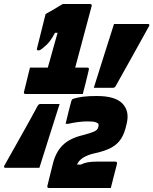

<svg xmlns="http://www.w3.org/2000/svg" viewBox="-65 -830 767 960"><path d="M404 -391Q429 -471 454.5 -551Q480 -631 505 -710H674Q687 -710 679 -697Q638 -622 596 -547.5Q554 -473 513 -399Q508 -391 500 -391ZM489 110H181Q169 110 172 99L199 -10Q213 -68 247.5 -103Q282 -138 348 -154Q387 -164 405 -172Q423 -180 426 -193Q430 -207 426 -212Q422 -216 411.5 -219.5Q401 -223 372 -223Q349 -223 323 -219.5Q297 -216 277 -211H263Q264 -215 268 -231.5Q272 -248 277 -268.5Q282 -289 286.5 -305.5Q291 -322 292 -326Q293 -329 295 -332Q297 -335 304 -337Q323 -343 351 -346.5Q379 -350 419 -350Q511 -350 547 -312.5Q583 -275 569 -215L567 -206Q558 -164 540.5 -136.5Q523 -109 492 -92Q461 -75 410 -64Q337 -48 320 -7H339Q355 -15 373.5 -18.5Q392 -22 422 -22H510Q522 -22 520 -11Q519 -7 514.5 10.5Q510 28 504.5 49.5Q499 71 494.5 88.5Q490 106 489 110ZM233 -310Q208 -231 182.5 -151Q157 -71 132 9H-37Q-50 9 -42 -4Q0 -79 42 -153.5Q84 -228 124 -302Q129 -310 137 -310ZM85 -492H174Q179 -509 187.5 -539.5Q196 -570 205.5 -604.5Q215 -639 223 -666H210Q195 -638 183 -622.5Q171 -607 151 -591Q140 -582 135.5 -580Q131 -578 127 -578Q117 -578 120 -588L163 -760Q173 -766 183.5 -771.5Q194 -777 204 -783Q215 -790 226 -796.5Q237 -803 249 -810H385Q396 -810 393 -799Q392 -796 384 -765Q376 -734 363 -686.5Q350 -639 336.5 -587.5Q323 -536 311 -492H371Q382 -492 379 -481Q378 -477 374 -459.5Q370 -442 364.5 -420.5Q359 -399 354.5 -381.5Q350 -364 349 -360H63Q52 -360 55 -371Q56 -375 60 -391Q64 -407 69 -427.5Q74 -448 78.5 -466.5Q83 -485 85 -492Z"/></svg>

Font: Recursive Sn Lnr St XBk
Style: Italic
Weight: 1000
Italic angle: -15°
Version: Version 1.079;hotconv 1.0.112;makeotfexe 2.5.65598; ttfautoh